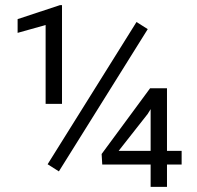

<svg xmlns="http://www.w3.org/2000/svg" viewBox="-20 -730 769 750"><path d="M222.2 -710V-324.2H158.2V-632.3L48.8 -601.6V-655.3L214.4 -710ZM557.1 -616.2 210 -60.5 166 -88.4 513.2 -644ZM689.5 -140.6V-87.4H632.3V0H568.4V-87.4H379.4L377 -128.4L566.4 -385.3H632.3V-140.6ZM443.4 -140.6H568.4V-303.7L557.1 -285.2Z"/></svg>

Font: Vazirmatn RD FD Light
Style: Regular
Weight: 300
Designer: Saber Rastikerdar
Foundry: Saber Rastikerdar
Version: Version 33.003